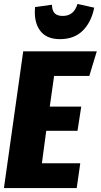

<svg xmlns="http://www.w3.org/2000/svg" viewBox="-21 -956 512 976"><path d="M471 -695 433 -570H254L232 -414H392L373 -291H214L192 -126H387L369 0H-1L97 -695ZM156 -894Q156 -911 157 -920L243 -932Q244 -901 257.5 -888Q271 -875 298 -875Q326 -875 344.5 -889.5Q363 -904 373 -936L458 -917Q443 -843 399.5 -800Q356 -757 284 -757Q220 -757 188 -794Q156 -831 156 -894Z"/></svg>

Font: Fira Sans Extra Condensed ExtraBold
Style: Italic
Weight: 800
Width: 3
Italic angle: -8°
Designer: Carrois Corporate & Edenspiekermann AG
Foundry: Carrois Corporate GbR & Edenspiekermann AG
Version: Version 4.203